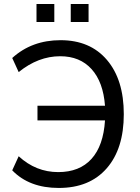

<svg xmlns="http://www.w3.org/2000/svg" viewBox="-20 -929 697 958"><path d="M273.4 8.8Q126 8.8 41 -79.1L73.2 -149.4Q159.2 -70.3 270.5 -70.3Q377 -70.3 436.5 -136.2Q496.1 -202.1 503.9 -328.1H167V-401.4H503.9Q495.1 -519.5 437 -584Q378.9 -648.4 280.3 -648.4Q170.9 -648.4 73.2 -569.3L41 -639.6Q138.7 -728.5 282.2 -728.5Q429.7 -728.5 513.7 -629.9Q597.7 -531.2 597.7 -359.4Q597.7 -186.5 512.2 -88.9Q426.8 8.8 273.4 8.8ZM162.1 -819.3V-909.2H251V-819.3ZM333 -819.3V-909.2H421.9V-819.3Z"/></svg>

Font: Min Sans
Style: Regular
Weight: 400
Designer: Jinseong-Kim, NotoSansCJK, Nunito
Foundry: Jinseong-Kim
Version: Version 1.400;Glyphs 3.1.2 (3151)